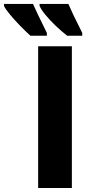

<svg xmlns="http://www.w3.org/2000/svg" viewBox="-133 -947 441 967"><path d="M59.1 0V-713.9H229V0ZM211.4 -927.2Q218.8 -909.2 236.1 -872.6Q253.4 -835.9 281.2 -781.2V-767.1H205.1Q175.3 -790.5 146.5 -818.1Q117.7 -845.7 96.2 -871.8Q74.7 -897.9 66.4 -917V-927.2ZM33.2 -927.2Q41.5 -908.7 58.8 -871.8Q76.2 -835 103 -781.2V-767.1H20Q-1 -786.1 -29.3 -814.9Q-57.6 -843.8 -81.3 -872.1Q-105 -900.4 -112.8 -917V-927.2Z"/></svg>

Font: Open Sans Condensed ExtraBold
Style: Regular
Weight: 800
Width: 3
Designer: Monotype Design Team
Foundry: Monotype Imaging Inc.
Version: Version 3.000; ttfautohint (v1.8.4)